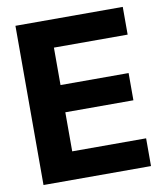

<svg xmlns="http://www.w3.org/2000/svg" viewBox="-82 -796 743 864"><g transform="rotate(-10 289.5 -364.0)"><path d="M46.9 0V-727.5H537.3V-600.8H200.4V-429.7H511.5V-305.3H200.4V-126.8H538.1V0Z"/></g></svg>

Font: Inter Tight
Style: Regular
Weight: 400
Designer: Rasmus Andersson
Foundry: rsms
Version: Version 3.002